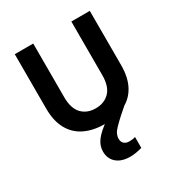

<svg xmlns="http://www.w3.org/2000/svg" viewBox="-175 -632 893 964"><g transform="rotate(-30 271.5 -150.0)"><path d="M271 12Q205 12 156 -11.5Q107 -35 80.5 -83Q54 -131 54 -203V-518H161V-207Q161 -142 191 -110.5Q221 -79 271 -79Q321 -79 351.5 -110.5Q382 -142 382 -207V-518H489V-203Q489 -131 462.5 -83Q436 -35 387 -11.5Q338 12 271 12ZM300 218Q250 218 221.5 193.5Q193 169 193 127Q193 93 215.5 63.5Q238 34 287 0L326 -26L357 -25L441 -54L360 17Q336 39 320.5 55Q305 71 299 84Q293 97 293 111Q293 129 304 139Q315 149 334 149Q342 149 350.5 148Q359 147 369 144V207Q352 212 334 215Q316 218 300 218Z"/></g></svg>

Font: TikTok Sans 24pt Medium
Style: Regular
Weight: 500
Version: Version 4.000